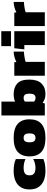

<svg xmlns="http://www.w3.org/2000/svg" viewBox="1108 -1824 726 2982"><g transform="rotate(-90 1471.0 -333.0)"><path d="M308 10Q221 10 156.5 -17Q92 -44 56 -98.5Q20 -153 20 -237Q20 -321 56 -376Q92 -431 157 -457.5Q222 -484 307 -484Q362 -484 406.5 -476.5Q451 -469 491 -450V-300Q430 -329 355 -329Q297 -329 268 -308.5Q239 -288 239 -237Q239 -188 268 -166.5Q297 -145 356 -145Q392 -145 427 -154.5Q462 -164 493 -180V-23Q453 -5 407.5 2.5Q362 10 308 10Z M820 10Q674 10 603.5 -52.5Q533 -115 533 -237Q533 -359 604 -421.5Q675 -484 820 -484Q966 -484 1037.5 -421.5Q1109 -359 1109 -237Q1109 -115 1038 -52.5Q967 10 820 10ZM820 -145Q856 -145 873 -166Q890 -187 890 -237Q890 -287 873 -308Q856 -329 820 -329Q785 -329 768.5 -308Q752 -287 752 -237Q752 -187 768.5 -166Q785 -145 820 -145Z M1504 10Q1459 10 1426 -1.5Q1393 -13 1365 -34L1355 0H1169V-674H1384V-461Q1405 -472 1436 -478Q1467 -484 1496 -484Q1604 -484 1665 -428Q1726 -372 1726 -241Q1726 -114 1665.5 -52Q1605 10 1504 10ZM1442 -144Q1474 -144 1490.5 -165Q1507 -186 1507 -238Q1507 -290 1490.5 -309.5Q1474 -329 1442 -329Q1407 -329 1384 -309V-166Q1396 -156 1410 -150Q1424 -144 1442 -144Z M1786 0V-474H1995L2000 -441Q2027 -457 2071 -470Q2115 -483 2161 -484V-325Q2136 -324 2105.5 -320Q2075 -316 2047.5 -310.5Q2020 -305 2001 -297V0Z M2246 -525V-676H2477V-525ZM2262 0V-318H2195L2213 -474H2477V0Z M2557 0V-474H2766L2771 -441Q2798 -457 2842 -470Q2886 -483 2932 -484V-325Q2907 -324 2876.5 -320Q2846 -316 2818.5 -310.5Q2791 -305 2772 -297V0Z"/></g></svg>

Font: Kanit ExtraBold
Style: Regular
Weight: 800
Designer: Katatrad Team
Foundry: CadsonDemak
Version: Version 2.000; ttfautohint (v1.8.3)